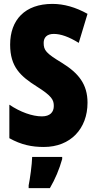

<svg xmlns="http://www.w3.org/2000/svg" viewBox="-20 -744 494 985"><path d="M429 -217C429 -312 383 -369 297 -422C216 -471 204 -486 204 -524C204 -550 219 -570 256 -570C292 -570 334 -555 384 -524L429 -673C368 -707 308 -724 249 -724C108 -724 32 -642 32 -515C32 -401 85 -353 169 -300C247 -251 256 -231 256 -200C256 -169 237 -147 195 -147C146 -147 84 -169 28 -207V-35C89 -1 143 10 205 10C342 10 429 -84 429 -217ZM299 72V61H145C144 101 134 173 127 207V221H236C263 175 284 125 299 72Z"/></svg>

Font: Noto Sans Lao ExtraCondensed Black
Style: Regular
Weight: 900
Width: 2
Designer: Monotype Design Team
Foundry: Monotype Imaging Inc.
Version: Version 2.003